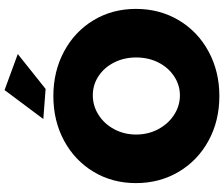

<svg xmlns="http://www.w3.org/2000/svg" viewBox="-90 -878 982 842"><g transform="rotate(-90 401.0 -457.0)"><path d="M783 -352Q783 -248 733.5 -164.5Q684 -81 596.5 -33.5Q509 14 401 14Q292 14 205 -33.5Q118 -81 68.5 -164.5Q19 -248 19 -352Q19 -455 68.5 -537.5Q118 -620 205 -667Q292 -714 401 -714Q509 -714 596.5 -667Q684 -620 733.5 -537.5Q783 -455 783 -352ZM232 -351Q232 -298 255.5 -254Q279 -210 318.5 -184.5Q358 -159 404 -159Q449 -159 487.5 -184.5Q526 -210 548 -253.5Q570 -297 570 -351Q570 -404 548 -447.5Q526 -491 488 -516Q450 -541 404 -541Q358 -541 318.5 -516Q279 -491 255.5 -447.5Q232 -404 232 -351ZM427 -928 585 -870 432 -748 300 -758Z"/></g></svg>

Font: Gontserrat ExtraBold
Style: Regular
Weight: 800
Designer: Julieta Ulanovsky
Foundry: Julieta Ulanovsky
Version: Version 6.001